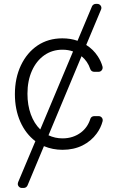

<svg xmlns="http://www.w3.org/2000/svg" viewBox="-20 -747 588 972"><path d="M70 183.6Q70 180 71.7 175.4L159.1 -32.3Q110.1 -69.2 82.7 -131Q55.4 -193.2 55.4 -270.2Q55.4 -351.9 85.9 -416.2Q116.5 -480.5 170.1 -516.7Q224.4 -552.9 295.5 -552.9Q337.4 -552.9 372.5 -540.5L445.7 -714.8Q448.2 -720.5 453.5 -723.9Q458.8 -727.3 464.8 -727.3H472.3Q481.2 -727.3 487.2 -721.2Q493.3 -715.2 493.3 -706.7Q493.3 -703.1 491.5 -698.5L416.5 -519.5Q452.4 -496.8 474.8 -462.4Q491.1 -437.9 498.9 -410.2Q499.6 -406.6 499.6 -404.5Q499.6 -396 493.6 -389.7Q487.6 -383.5 478.7 -383.5H456.3Q449.6 -383.5 444.1 -387.6Q438.6 -391.7 436.8 -398.1Q423.7 -437.1 392.8 -462.4L225.5 -62.1Q258.9 -46.5 296.5 -46.5Q350.5 -46.5 390.3 -76.7Q423.7 -102.3 437.1 -144.5Q438.9 -151.3 444.4 -155.2Q449.9 -159.1 457 -159.1H479.4Q487.9 -159.1 494 -153.1Q500 -147 500 -138.5Q500 -136.4 499.3 -132.8Q490.4 -99.4 469.8 -71.4Q442.1 -33 397.7 -10.7Q353 11.4 296.5 11.4Q246.8 11.4 202.4 -7.1L119.3 191.8Q116.8 197.4 111.7 201Q106.5 204.5 100.1 204.5H90.6Q82 204.5 76 198.3Q70 192.1 70 183.6ZM136 -168Q153.1 -121.4 183.9 -91.6L349.8 -486.5Q325.6 -495.4 296.5 -495.4Q244.3 -495.4 204.2 -467.3Q164.1 -438.9 141.7 -388.8Q119 -338.1 119 -272.4Q119 -214.8 136 -168Z"/></svg>

Font: DeltaSans Light
Style: Regular
Weight: 300
Designer: Rasmus Andersson
Foundry: rsms
Version: Version 3.012